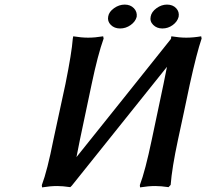

<svg xmlns="http://www.w3.org/2000/svg" viewBox="-20 -810 898 836"><path d="M265.1 -444.8Q292.5 -581.1 296.9 -641.1Q296.9 -641.6 297.9 -646.5Q298.8 -651.4 298.8 -651.9Q335 -646 363.8 -646Q393.6 -646 429.2 -651.9L431.2 -642.1Q406.2 -572.8 378.9 -442.9Q337.9 -250.5 328.1 -202.1Q314 -130.9 313 -126Q382.3 -211.9 520.3 -385Q658.2 -558.1 727.1 -644L724.1 -641.1Q724.1 -641.6 725.1 -646.5Q726.1 -651.4 726.1 -651.9Q762.2 -646 791 -646Q821.3 -646 856 -651.9L857.9 -642.1Q836.9 -581.1 806.2 -441.9Q797.9 -401.9 780.8 -321.5Q763.7 -241.2 754.9 -201.2Q728.5 -77.6 723.1 -4.9L713.9 4.9Q680.7 0 655.8 0Q626 0 589.8 5.9L588.9 -3.9Q612.3 -65.4 641.1 -203.1Q650.9 -251.5 691.9 -443.8Q705.1 -509.3 707 -519L293 -2L286.1 4.9Q252.9 0 229 0Q199.2 0 163.1 5.9L162.1 -3.9Q186 -66.9 212.9 -203.1Q221.2 -243.7 239 -324Q256.8 -404.3 265.1 -444.8ZM636.2 -738.8Q640.1 -758.8 661.6 -774.4Q683.1 -790 707 -790Q732.4 -790 747.1 -774.2Q761.7 -758.3 757.8 -736.8Q752.4 -715.8 732.2 -700.9Q711.9 -686 687 -686Q662.6 -686 647 -701.7Q631.3 -717.3 636.2 -738.8ZM451.2 -738.8Q454.6 -758.8 476.6 -774.4Q498.5 -790 522.9 -790Q547.9 -790 563 -774.2Q578.1 -758.3 575.2 -736.8Q569.8 -715.8 548.8 -700.9Q527.8 -686 502.9 -686Q478 -686 462.4 -701.7Q446.8 -717.3 451.2 -738.8Z"/></svg>

Font: Linear Smooth
Style: Bold Italic
Weight: 700
Designer: Philipp H. Poll, Flanker
Foundry: Philipp H. Poll, reworked by Flanker
Version: Version 1.061 | FøM Fix